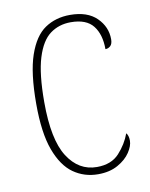

<svg xmlns="http://www.w3.org/2000/svg" viewBox="-68 -594 513 655"><g transform="rotate(-10 188.5 -266.0)"><path d="M220 10Q172 10 134.5 -16.5Q97 -43 75 -102.5Q53 -162 53 -263Q53 -370 74 -431Q95 -492 132 -517Q169 -542 219 -542Q279 -542 311 -510.5Q343 -479 343 -436Q343 -420 335.5 -413Q328 -406 318 -406Q318 -457 294.5 -487Q271 -517 217 -517Q176 -517 145.5 -494.5Q115 -472 98 -417Q81 -362 81 -264Q81 -134 119 -74.5Q157 -15 220 -15Q270 -15 297.5 -45Q325 -75 338 -111Q346 -102 346 -84Q346 -66 331.5 -44Q317 -22 288.5 -6Q260 10 220 10Z"/></g></svg>

Font: Noto Serif Ethiopic Condensed Thin
Style: Regular
Weight: 100
Width: 3
Designer: Monotype Design Team
Foundry: Monotype Imaging Inc.
Version: Version 2.102; ttfautohint (v1.8.4.7-5d5b)